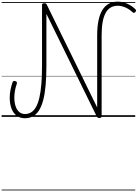

<svg xmlns="http://www.w3.org/2000/svg" viewBox="-20 -1443 1701 2371"><path d="M287 17Q228 17 186 -14Q144 -45 122 -102.5Q100 -160 100 -239Q100 -282 109.5 -331.5Q119 -381 135 -427Q140 -439 149 -442.5Q158 -446 171 -441Q183 -436 187 -428.5Q191 -421 188 -410Q173 -369 165 -324Q157 -279 157 -242Q157 -178 172.5 -131.5Q188 -85 217.5 -60Q247 -35 288 -35Q332 -35 366 -56.5Q400 -78 425 -122.5Q450 -167 466.5 -238Q483 -309 491 -408Q499 -507 499 -637V-1383Q499 -1393 506 -1398Q513 -1403 527 -1403Q541 -1403 547 -1399Q553 -1395 557 -1387L1180 -116V-1006Q1180 -1109 1196 -1187.5Q1212 -1266 1243.5 -1318Q1275 -1370 1323 -1396.5Q1371 -1423 1436 -1423Q1472 -1423 1510.5 -1412Q1549 -1401 1586 -1379.5Q1623 -1358 1653 -1328Q1661 -1320 1660.5 -1311.5Q1660 -1303 1651 -1294Q1642 -1285 1634 -1284.5Q1626 -1284 1618 -1291Q1577 -1330 1528.5 -1351Q1480 -1372 1436 -1372Q1384 -1372 1346 -1349.5Q1308 -1327 1283.5 -1281.5Q1259 -1236 1247 -1167.5Q1235 -1099 1235 -1006V-8Q1235 4 1227 9Q1219 14 1205 14Q1197 14 1192 12.5Q1187 11 1183 6.5Q1179 2 1175 -4L553 -1272V-636Q553 -498 543.5 -391Q534 -284 513.5 -206.5Q493 -129 461.5 -79.5Q430 -30 386.5 -6.5Q343 17 287 17ZM0 898H1650V908H0ZM0 -20H1650V0H0ZM0 -505H1650V-500H0ZM0 -1418H1650V-1408H0Z"/></svg>

Font: Playwrite FR Trad Guides
Style: Regular
Weight: 400
Designer: Veronika Burian, José Scaglione
Foundry: TypeTogether
Version: Version 1.003